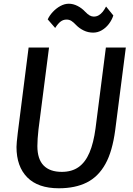

<svg xmlns="http://www.w3.org/2000/svg" viewBox="-20 -1002 712 1030"><path d="M295.5 8Q184 8 126.2 -50.5Q68.5 -109 68.5 -213.5Q68.5 -225 70.2 -242Q72 -259 75.5 -290.5L133.5 -747H243L186.5 -308Q183.5 -281.5 182 -259Q180.5 -236.5 180.5 -218.5Q180.5 -148.5 214 -114.2Q247.5 -80 311.5 -80Q365.5 -80 401.8 -105.8Q438 -131.5 460 -183.2Q482 -235 492.5 -313.5L548 -747H655L598 -303.5Q590.5 -247.5 577.5 -202Q564.5 -156.5 545.5 -122.5Q507.5 -54 445.5 -23Q383.5 8 295.5 8ZM480 -827Q452.5 -827 429 -838.5Q405.5 -850 389 -867Q375 -882 363.5 -889.5Q352 -897 337 -897Q319 -897 305 -886.2Q291 -875.5 276 -852L236 -898Q245.5 -919 263.5 -938.2Q281.5 -957.5 304 -969.8Q326.5 -982 349 -982Q372.5 -982 395.8 -970.2Q419 -958.5 437 -939Q450.5 -925 461.2 -919Q472 -913 483 -913Q497.5 -913 509.2 -919.8Q521 -926.5 530.8 -938.5Q540.5 -950.5 549 -967L588 -919Q580 -894.5 564 -873.5Q548 -852.5 526.2 -839.8Q504.5 -827 480 -827Z"/></svg>

Font: Koeln Type Sans
Style: Italic
Weight: 400
Italic angle: -7.5°
Designer: Eben Sorkin
Foundry: Eben Sorkin
Version: Version 2.001